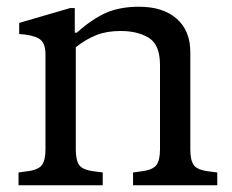

<svg xmlns="http://www.w3.org/2000/svg" viewBox="-20 -550 688 570"><path d="M35 0V-38L57 -41Q93 -45 104 -59.5Q115 -74 115 -106V-389Q115 -425 94.5 -436Q74 -447 37 -449V-482L188 -526H202V-453H208Q254 -494 295 -512Q336 -530 393 -530Q464 -530 504.5 -494.5Q545 -459 545 -395V-106Q545 -74 555.5 -59.5Q566 -45 602 -41L625 -38V0H375V-38L397 -41Q433 -45 444 -59.5Q455 -74 455 -106V-357Q455 -417 422 -437.5Q389 -458 338 -458Q297 -458 266.5 -446Q236 -434 205 -410V-106Q205 -74 215.5 -59.5Q226 -45 262 -41L285 -38V0Z"/></svg>

Font: Hedvig Letters Serif 14pt
Style: Regular
Weight: 400
Designer: Alexander Örn & Tor Weibull
Foundry: Kanon Foundry
Version: Version 1.000; ttfautohint (v1.8.4.7-5d5b)